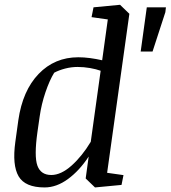

<svg xmlns="http://www.w3.org/2000/svg" viewBox="-20 -783 723 813"><path d="M376 -752 488.3 -762.7 527.8 -724.6 433.6 -51.3 502.9 -41.5 494.6 0 382.3 10.7 342.8 -27.3 355.5 -120.1Q316.4 -60.5 267.8 -24.9Q219.2 10.7 168.9 10.7Q86.4 10.7 58.8 -36.4Q31.2 -83.5 44.9 -182.1L57.6 -273.9Q75.7 -399.4 143.6 -470Q211.4 -540.5 311.5 -540.5Q335.4 -540.5 361.1 -537.1Q386.7 -533.7 412.6 -527.8L436.5 -700.7L367.7 -710.4ZM138.7 -225.1Q124 -121.1 138.4 -81.5Q152.8 -42 197.3 -42Q238.3 -42 283 -81.8Q327.6 -121.6 364.3 -182.6L406.2 -483.4Q387.7 -490.2 361.1 -494.9Q334.5 -499.5 308.6 -499.5Q282.2 -499.5 255.9 -492.7Q229.5 -485.8 209.5 -475.1Q189.9 -443.4 172.6 -392.6Q155.3 -341.8 147.9 -289.1ZM601.6 -752H682.6L680.2 -731.4L626 -564.9H575.7Z"/></svg>

Font: Noticia Text
Style: Italic
Weight: 400
Italic angle: -8°
Designer: JM Sole
Foundry: JM Sole
Version: Version 1.003